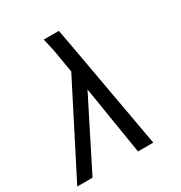

<svg xmlns="http://www.w3.org/2000/svg" viewBox="-173 -857 922 980"><g transform="rotate(-30 287.5 -367.5)"><path d="M-1 0H89L292 -403L357 0H447L336 -620L315 -735H226Q234 -703 240.5 -671Q247 -639 252 -606L266 -524Z"/></g></svg>

Font: Iosevka Sparkle
Style: Italic
Weight: 400
Italic angle: -9°
Designer: Belleve Invis
Foundry: Belleve Invis
Version: Version 4.5.0; ttfautohint (v1.8.3)